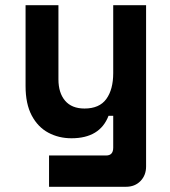

<svg xmlns="http://www.w3.org/2000/svg" viewBox="-20 -516 652 736"><path d="M168 200V80H387Q414 80 414 50V-72H396Q363 14 254 14Q205 14 165 -7.5Q125 -29 101.5 -73.5Q78 -118 78 -186V-496H204V-212Q204 -160 229.5 -130Q255 -100 304 -100Q361 -100 387.5 -136.5Q414 -173 414 -236V-496H540V122Q540 156 518.5 178Q497 200 463 200Z"/></svg>

Font: Space Mono
Style: Bold
Weight: 700
Monospace: yes
Designer: Colophon Foundry + Benjamin Critton
Foundry: Colophon Foundry & Benjamin Critton
Version: Version 1.003; ttfautohint (v1.8.4.7-5d5b)